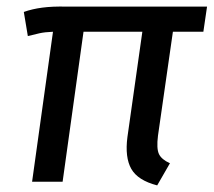

<svg xmlns="http://www.w3.org/2000/svg" viewBox="-20 -547 643 578"><path d="M180.5 -527.1H603.3L592.2 -451.4H500.5L455.6 -138.6Q450.7 -99.7 458.6 -83.1Q466.6 -66.6 491.6 -55.6L453.2 11.1Q395 -3.9 375.3 -38.5Q355.6 -73.1 363.6 -134.4L408.5 -451.4H231.4L168.5 0H76.6L139.5 -451.4Q114.6 -450.4 99.1 -446.9Q83.7 -443.4 63.8 -438.4L51.7 -511Q76.7 -520 107.2 -524Q137.6 -528.1 180.5 -527.1Z"/></svg>

Font: Fira Sans Variable
Style: Italic
Weight: 397
Italic angle: -8°
Designer: Carrois Corporate & Edenspiekermann AG
Foundry: Carrois Corporate GbR & Edenspiekermann AG
Version: Version 4.202